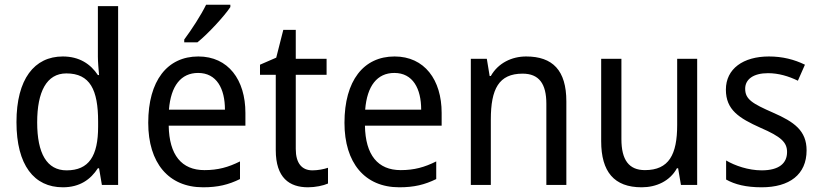

<svg xmlns="http://www.w3.org/2000/svg" viewBox="-20 -786 3489 816"><path d="M247 10C319 10 365 -23 396 -71H401L413 0H482V-760H396V-545C396 -524 399 -489 401 -467H396C365 -514 317 -546 247 -546C126 -546 50 -450 50 -267C50 -84 125 10 247 10ZM263 -62C179 -62 138 -134 138 -266C138 -396 178 -474 262 -474C363 -474 397 -404 397 -269V-248C397 -123 358 -62 263 -62Z M959 -756V-766H856C834 -721 795 -661 763 -618V-606H819C864 -642 934 -718 959 -756ZM823 -546C691 -546 610 -443 610 -264C610 -94 696 10 843 10C906 10 951 -1 1000 -25V-100C950 -75 906 -63 849 -63C752 -63 699 -127 697 -252H1023V-306C1023 -447 950 -546 823 -546ZM822 -476C901 -476 936 -409 936 -320H698C706 -421 749 -476 822 -476Z M1308 -62C1263 -62 1237 -92 1237 -153V-468H1368V-536H1237V-659H1184L1154 -541L1085 -511V-468H1152V-148C1152 -30 1210 10 1289 10C1320 10 1354 3 1374 -6V-73C1357 -67 1331 -62 1308 -62Z M1657 -546C1525 -546 1444 -443 1444 -264C1444 -94 1530 10 1677 10C1740 10 1785 -1 1834 -25V-100C1784 -75 1740 -63 1683 -63C1586 -63 1533 -127 1531 -252H1857V-306C1857 -447 1784 -546 1657 -546ZM1656 -476C1735 -476 1770 -409 1770 -320H1532C1540 -421 1583 -476 1656 -476Z M2216 -546C2155 -546 2097 -518 2066 -463H2061L2049 -536H1981V0H2066V-278C2066 -408 2100 -473 2201 -473C2271 -473 2302 -430 2302 -345V0H2387V-355C2387 -487 2329 -546 2216 -546Z M2943 -536H2858V-255C2858 -129 2823 -63 2721 -63C2653 -63 2621 -106 2621 -195V-536H2535V-186C2535 -56 2590 10 2707 10C2769 10 2827 -16 2857 -71H2862L2874 0H2943Z M3408 -147C3408 -231 3355 -268 3266 -307C3177 -346 3147 -364 3147 -409C3147 -449 3182 -475 3244 -475C3289 -475 3332 -462 3371 -443L3401 -511C3356 -533 3306 -546 3248 -546C3139 -546 3065 -494 3065 -405C3065 -319 3121 -284 3212 -243C3300 -205 3325 -181 3325 -140C3325 -92 3291 -62 3217 -62C3161 -62 3103 -82 3066 -104V-23C3103 -2 3151 10 3217 10C3335 10 3408 -44 3408 -147Z"/></svg>

Font: Noto Sans Devanagari UI SemiCondensed
Style: Regular
Weight: 400
Width: 4
Designer: Jelle Bosma - Monotype Design Team
Foundry: Monotype Imaging Inc.
Version: Version 2.004